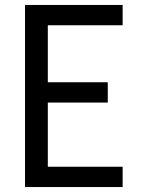

<svg xmlns="http://www.w3.org/2000/svg" viewBox="-20 -755 588 775"><path d="M81 0V-735H475V-653H173V-423H415V-341H173V-82H475V0Z"/></svg>

Font: Iosevka Semi-Condensed Medium
Style: Regular
Weight: 500
Monospace: yes
Designer: Belleve Invis
Foundry: Belleve Invis
Version: Version 27.3.5